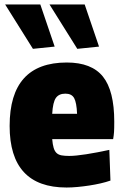

<svg xmlns="http://www.w3.org/2000/svg" viewBox="-20 -828 554 857"><path d="M127 -610 3 -808H160L224 -620ZM325 -610 201 -808H358L422 -620ZM277 9Q23 9 23 -266Q23 -549 278 -549Q389 -549 439.5 -486Q490 -423 490 -285Q490 -254 489 -239Q488 -224 485 -207H213Q215 -183 219.5 -168Q224 -153 232.5 -145Q241 -137 255 -134.5Q269 -132 289 -132Q317 -132 365 -139.5Q413 -147 468 -159L473 -22Q453 -15 429 -9.5Q405 -4 379 0Q353 4 326.5 6.5Q300 9 277 9ZM272 -410Q243 -410 229.5 -391Q216 -372 213 -320H324Q322 -370 311 -390Q300 -410 272 -410Z"/></svg>

Font: Encode Sans Compressed
Style: Black
Weight: 900
Designer: Pablo Impallari, Andres Torresi
Foundry: Pablo Impallari, Andres Torresi
Version: Version 1.000; ttfautohint (v1.00) -l 8 -r 50 -G 200 -x 14 -